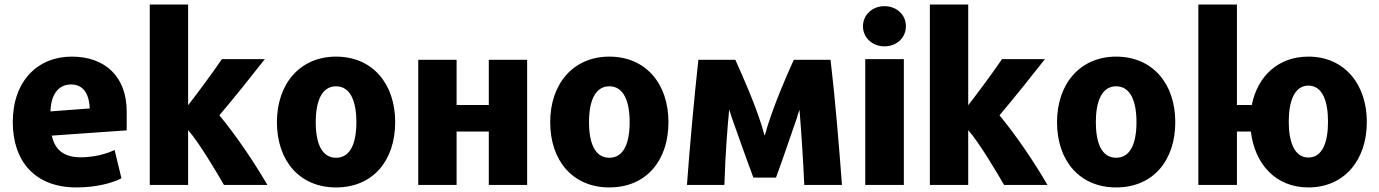

<svg xmlns="http://www.w3.org/2000/svg" viewBox="-20 -800 6042 841"><path d="M535 -229 207 -206C220 -144 260 -111 333 -111C393 -111 446 -126 482 -143L512 -19C471 2 401 21 315 21C129 21 36 -98 36 -265C36 -446 146 -552 294 -552C441 -552 535 -464 535 -311ZM373 -325C370 -394 342 -430 291 -430C236 -430 203 -386 201 -312Z M1151 10H961C933 -39 850 -179 804 -230V10H636V-780H804V-339C855 -405 911 -481 952 -541H1140C1079 -463 1006 -372 941 -295C1013 -208 1094 -89 1151 10Z M1711 -265C1711 -96 1613 21 1452 21C1292 21 1193 -96 1193 -265C1193 -434 1295 -552 1452 -552C1611 -552 1711 -434 1711 -265ZM1541 -265C1541 -356 1515 -422 1452 -422C1389 -422 1363 -356 1363 -265C1363 -173 1389 -109 1452 -109C1515 -109 1541 -173 1541 -265Z M2289 -538V10H2121V-224H1980V10H1812V-538H1980V-340H2121V-538Z M2908 -265C2908 -96 2810 21 2649 21C2489 21 2390 -96 2390 -265C2390 -434 2492 -552 2649 -552C2808 -552 2908 -434 2908 -265ZM2738 -265C2738 -356 2712 -422 2649 -422C2586 -422 2560 -356 2560 -265C2560 -173 2586 -109 2649 -109C2712 -109 2738 -173 2738 -265Z M3668 10H3503C3498 -98 3490 -222 3482 -319C3478 -310 3474 -296 3470 -282C3452 -231 3415 -120 3379 -22H3280C3244 -118 3204 -233 3186 -283C3180 -300 3176 -316 3174 -320C3167 -249 3157 -126 3153 10H2989C3001 -156 3021 -374 3039 -538H3201C3239 -453 3284 -352 3317 -248C3323 -229 3326 -213 3329 -207C3332 -208 3336 -230 3342 -248C3376 -354 3421 -459 3457 -538H3618C3638 -370 3655 -163 3668 10Z M3948 -685C3948 -633 3906 -597 3854 -597C3803 -597 3760 -633 3760 -685C3760 -737 3803 -773 3854 -773C3906 -773 3948 -737 3948 -685ZM3939 10H3770V-541H3939Z M4568 10H4378C4350 -39 4267 -179 4221 -230V10H4053V-780H4221V-339C4272 -405 4328 -481 4369 -541H4557C4496 -463 4423 -372 4358 -295C4430 -208 4511 -89 4568 10Z M5128 -265C5128 -96 5030 21 4869 21C4709 21 4610 -96 4610 -265C4610 -434 4712 -552 4869 -552C5028 -552 5128 -434 5128 -265ZM4958 -265C4958 -356 4932 -422 4869 -422C4806 -422 4780 -356 4780 -265C4780 -173 4806 -109 4869 -109C4932 -109 4958 -173 4958 -265Z M5967 -266C5967 -96 5866 21 5711 21C5568 21 5476 -81 5459 -224H5398V10H5229V-780H5398V-340H5463C5489 -468 5580 -552 5711 -552C5868 -552 5967 -432 5967 -266ZM5797 -267C5797 -358 5772 -425 5711 -425C5650 -425 5625 -357 5625 -267C5625 -176 5651 -110 5711 -110C5772 -110 5797 -176 5797 -267Z"/></svg>

Font: Repo ExtraBold
Style: Bold
Weight: 700
Designer: Stefan Peev
Foundry: Context Ltd
Version: Version 1.502